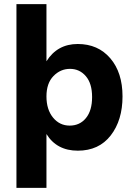

<svg xmlns="http://www.w3.org/2000/svg" viewBox="-20 -727 651 934"><path d="M320.5 -392Q274 -392 240 -357Q206 -322 206 -258Q206 -194 238 -155Q270 -116 319 -116Q368 -116 398 -152.5Q428 -189 428 -255Q428 -321 397.5 -356.5Q367 -392 320.5 -392ZM206 187H60V-707H206V-429Q259 -513 358 -513Q457 -513 516.5 -443.5Q576 -374 576 -258Q576 -142 518.5 -68Q461 6 358.5 6Q256 6 206 -75Z"/></svg>

Font: Hind Kochi
Style: Bold
Weight: 700
Designer: Dhruvi Tolia
Foundry: Indian Type Foundry
Version: Version 0.702;PS 1.0;hotconv 1.0.81;makeotf.lib2.5.63406